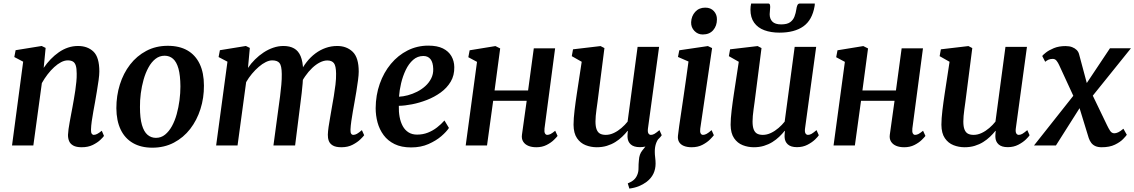

<svg xmlns="http://www.w3.org/2000/svg" viewBox="-20 -829 6464 1094"><path d="M229 -442.5Q247 -469 268.8 -491.5Q290.5 -514 315.2 -531.2Q340 -548.5 367.5 -557.8Q395 -567 424.5 -567Q479 -567 512.5 -535Q546 -503 546 -421.5Q546 -403 541.8 -372Q537.5 -341 531.8 -307.5Q526 -274 521.5 -247Q517 -222 511.8 -193.8Q506.5 -165.5 502.8 -138.5Q499 -111.5 498.5 -91Q498 -73.5 502.8 -67Q507.5 -60.5 514 -60.5Q523 -60.5 533.5 -65.8Q544 -71 560 -84L572.5 -54.5Q568.5 -48 552 -32.2Q535.5 -16.5 508.8 -3.2Q482 10 445.5 10Q414.5 10 397.2 0.2Q380 -9.5 373.5 -25.8Q367 -42 367.5 -61.5Q368 -75 370.5 -93.5Q373 -112 377 -133.2Q381 -154.5 385 -176.5Q389 -198.5 393 -219Q396.5 -239.5 401 -263.8Q405.5 -288 409 -313.2Q412.5 -338.5 415 -363Q417.5 -387.5 417 -409.5Q417 -439 411.8 -455.5Q406.5 -472 395.2 -478.5Q384 -485 366 -485Q348 -485 328.2 -474.8Q308.5 -464.5 288.8 -446.5Q269 -428.5 251 -405Q233 -381.5 218.5 -355.5L170 0H48.5L112 -477.5L61.5 -504L69 -543L217.5 -567L240 -556Z M936 -568Q1002 -568 1047.8 -541.8Q1093.5 -515.5 1117.8 -464.8Q1142 -414 1142 -341.5Q1142.5 -271.5 1122.2 -207.8Q1102 -144 1063.8 -94.5Q1025.5 -45 970.8 -16.2Q916 12.5 848 12.5Q783.5 12.5 737.8 -13.8Q692 -40 667.8 -90.2Q643.5 -140.5 643 -212.5Q643 -283.5 663 -347.5Q683 -411.5 721.2 -461Q759.5 -510.5 813.8 -539.2Q868 -568 936 -568ZM918 -511.5Q888.5 -511.5 865.5 -493.2Q842.5 -475 825.8 -444.2Q809 -413.5 798.2 -375.5Q787.5 -337.5 782.2 -297Q777 -256.5 777.5 -219Q777.5 -155.5 788.8 -117Q800 -78.5 820.5 -61Q841 -43.5 868.5 -43.5Q898 -43.5 920.5 -61.8Q943 -80 959.8 -110.5Q976.5 -141 987 -179.2Q997.5 -217.5 1002.8 -258Q1008 -298.5 1008 -336.5Q1007.5 -400 996.8 -438.2Q986 -476.5 966 -494Q946 -511.5 918 -511.5Z M1403.5 -556 1393 -442Q1410 -467.5 1433 -490.2Q1456 -513 1482.2 -530.2Q1508.5 -547.5 1537 -557.2Q1565.5 -567 1595 -567Q1631 -567 1655.5 -553.2Q1680 -539.5 1692.8 -509.2Q1705.5 -479 1707.5 -428.5Q1707.5 -422 1707.5 -415Q1707.5 -408 1707 -400.8Q1706.5 -393.5 1705.5 -385.5L1687.5 -411Q1704.5 -446.5 1727 -475.2Q1749.5 -504 1777 -524.5Q1804.5 -545 1835.8 -556Q1867 -567 1901.5 -567Q1955 -567 1989.5 -534Q2024 -501 2024 -421Q2024 -403 2020 -372.2Q2016 -341.5 2010.5 -308Q2005 -274.5 2000 -247Q1995.5 -221.5 1990.5 -193.5Q1985.5 -165.5 1981.8 -138.8Q1978 -112 1977 -91Q1976.5 -73.5 1981 -67Q1985.5 -60.5 1993 -60.5Q2003 -60.5 2013.8 -66.5Q2024.5 -72.5 2042 -87.5L2055 -58.5Q2050 -51 2033.2 -34.8Q2016.5 -18.5 1989.2 -4.2Q1962 10 1925.5 10Q1893.5 10 1876.5 0Q1859.5 -10 1853.5 -26.2Q1847.5 -42.5 1848 -61.5Q1848.5 -79.5 1852.2 -106Q1856 -132.5 1861.5 -162.2Q1867 -192 1871.5 -220.5Q1876.5 -247.5 1882 -280.5Q1887.5 -313.5 1891.5 -347Q1895.5 -380.5 1895 -409.5Q1894.5 -454 1882.5 -469.2Q1870.5 -484.5 1845 -484.5Q1825 -484.5 1803 -473.5Q1781 -462.5 1759.2 -442Q1737.5 -421.5 1718.5 -394Q1699.5 -366.5 1686.5 -334L1707.5 -405Q1707 -382 1704.5 -354.2Q1702 -326.5 1699 -298.8Q1696 -271 1692.5 -246.5L1661.5 0H1538L1567.5 -219Q1571.5 -247 1575.8 -280Q1580 -313 1583 -346.2Q1586 -379.5 1585.5 -407.5Q1585 -455 1572.5 -470Q1560 -485 1531 -485Q1514 -485 1494.2 -475.2Q1474.5 -465.5 1454.5 -448.2Q1434.5 -431 1415.8 -408.8Q1397 -386.5 1382.5 -361L1333.5 0H1211.5L1276 -477.5L1225.5 -504L1233 -543L1381 -567Z M2538 -100Q2524.5 -79 2494.8 -53.2Q2465 -27.5 2421.5 -8.2Q2378 11 2322.5 11Q2267 11 2228.2 -8Q2189.5 -27 2165.8 -59.2Q2142 -91.5 2131.2 -131.2Q2120.5 -171 2120.5 -212.5Q2121 -287 2143.8 -351.5Q2166.5 -416 2207.2 -465Q2248 -514 2302.5 -541.5Q2357 -569 2420.5 -569Q2471.5 -569 2503.8 -553Q2536 -537 2552 -509.2Q2568 -481.5 2568.5 -447Q2569.5 -399.5 2548 -363.5Q2526.5 -327.5 2490.8 -301.8Q2455 -276 2412.5 -259.5Q2370 -243 2328 -234.8Q2286 -226.5 2252.5 -226Q2251.5 -192 2257 -162.5Q2262.5 -133 2275 -110.2Q2287.5 -87.5 2307.8 -74.8Q2328 -62 2356.5 -62Q2389.5 -62 2418 -73.2Q2446.5 -84.5 2470 -102.8Q2493.5 -121 2512.5 -142.5ZM2392.5 -510Q2359 -510 2334 -488Q2309 -466 2292 -430.5Q2275 -395 2265.5 -354.8Q2256 -314.5 2253.5 -278Q2277 -279 2304 -286.2Q2331 -293.5 2356.8 -306.5Q2382.5 -319.5 2403.5 -338.5Q2424.5 -357.5 2437 -382.2Q2449.5 -407 2448.5 -436.5Q2447.5 -473.5 2433 -491.8Q2418.5 -510 2392.5 -510Z M3082.5 -96.5Q3080.5 -77.5 3085.2 -69Q3090 -60.5 3098 -60.5Q3107 -60.5 3116.8 -65.2Q3126.5 -70 3143.5 -84L3157 -54.5Q3152 -47.5 3136 -31.8Q3120 -16 3094.5 -3Q3069 10 3036 10Q3009.5 10 2990 1.8Q2970.5 -6.5 2960.8 -22.5Q2951 -38.5 2954 -61L2981 -254.5H2790L2755 0H2633.5L2698 -476.5L2648.5 -503L2656 -542.5L2803 -566.5L2830 -553L2798 -313.5H2989L3021.5 -553.5H3143Z M3566 245.5 3557 216Q3579 207 3591.8 195.5Q3604.5 184 3611 167.5Q3618.5 150.5 3618.2 128.5Q3618 106.5 3620.5 83Q3622.5 50 3639.2 29.2Q3656 8.5 3669 -8.5L3740 -49Q3723.5 -29.5 3717 -8.5Q3710.5 12.5 3711 37.5Q3711 51 3713.2 68.8Q3715.5 86.5 3715.5 103Q3715.5 134.5 3703 160.8Q3690.5 187 3664.5 207Q3644.5 222 3620.5 231.8Q3596.5 241.5 3566 245.5ZM3380 10Q3347 10 3317 -1.8Q3287 -13.5 3267.8 -41.5Q3248.5 -69.5 3248 -118Q3248 -135.5 3249.5 -156.5Q3251 -177.5 3253.8 -200.5Q3256.5 -223.5 3259.8 -247.2Q3263 -271 3266.5 -293.5L3294.5 -477L3238 -509L3245 -548L3402 -566.5L3424 -555L3390 -289.5Q3387.5 -268 3384.5 -246.8Q3381.5 -225.5 3378.8 -205.8Q3376 -186 3374.5 -168.5Q3373 -151 3373 -137Q3373 -107.5 3379.8 -90.8Q3386.5 -74 3399.5 -67.2Q3412.5 -60.5 3431.5 -60.5Q3455 -60.5 3478 -71.5Q3501 -82.5 3521 -99.8Q3541 -117 3556 -136L3613 -562H3735.5L3672 -97Q3669.5 -78 3674.5 -69.2Q3679.5 -60.5 3689 -60.5Q3698.5 -60.5 3708.8 -66.2Q3719 -72 3737.5 -87.5L3750.5 -58.5Q3746 -50.5 3729.2 -34.2Q3712.5 -18 3686 -4.2Q3659.5 9.5 3626 9.5Q3591.5 9.5 3574 -6.2Q3556.5 -22 3555.5 -48.5Q3555.5 -51 3555.5 -54.8Q3555.5 -58.5 3555.8 -63.2Q3556 -68 3556.5 -73Q3557 -78 3557.5 -82.5L3556 -83.5Q3542.5 -66.5 3525 -49.8Q3507.5 -33 3485.8 -19.5Q3464 -6 3437.8 2Q3411.5 10 3380 10Z M3921 10Q3894.5 10 3876 2.2Q3857.5 -5.5 3849 -20.5Q3840.5 -35.5 3843 -56.5Q3845 -78 3850 -111.2Q3855 -144.5 3861.2 -186.8Q3867.5 -229 3874.5 -277Q3881.5 -325 3888.8 -376.2Q3896 -427.5 3903 -478.5L3843 -504.5L3850.5 -542.5L4013.5 -566.5L4037.5 -555L3970 -96.5Q3967.5 -78.5 3972 -69.5Q3976.5 -60.5 3986 -60.5Q3995.5 -60.5 4006.5 -66.5Q4017.5 -72.5 4034.5 -87.5L4047.5 -58.5Q4042 -51 4025.8 -34.5Q4009.5 -18 3983 -4Q3956.5 10 3921 10ZM3984 -632.5Q3956 -632.5 3936.5 -653Q3917 -673.5 3918 -702.5Q3919.5 -737.5 3941.2 -761.5Q3963 -785.5 3998.5 -785.5Q4029.5 -785.5 4047.5 -765.8Q4065.5 -746 4065 -718.5Q4065 -682 4043.8 -657.2Q4022.5 -632.5 3984 -632.5Z M4275 10Q4242 10 4212 -1.8Q4182 -13.5 4162.8 -41.5Q4143.5 -69.5 4143 -118Q4143 -135.5 4144.5 -156.5Q4146 -177.5 4148.8 -200.5Q4151.5 -223.5 4154.8 -247.2Q4158 -271 4161.5 -293.5L4189.5 -477L4133 -509L4140 -548L4297 -566.5L4319 -555L4285 -289.5Q4282.5 -268 4279.5 -246.8Q4276.5 -225.5 4273.8 -205.8Q4271 -186 4269.5 -168.5Q4268 -151 4268 -137Q4268 -107.5 4274.8 -90.8Q4281.5 -74 4294.5 -67.2Q4307.5 -60.5 4326.5 -60.5Q4350 -60.5 4373 -71.5Q4396 -82.5 4416 -99.8Q4436 -117 4451 -136L4508 -562H4630.5L4567 -97Q4564.5 -78 4569.5 -69.2Q4574.5 -60.5 4584 -60.5Q4593.5 -60.5 4603.8 -66.2Q4614 -72 4632.5 -87.5L4645.5 -58.5Q4641 -50.5 4624.2 -34.2Q4607.5 -18 4581 -4.2Q4554.5 9.5 4521 9.5Q4486.5 9.5 4469 -6.2Q4451.5 -22 4450.5 -48.5Q4450.5 -51 4450.5 -54.8Q4450.5 -58.5 4450.8 -63.2Q4451 -68 4451.5 -73Q4452 -78 4452.5 -82.5L4451 -83.5Q4437.5 -66.5 4420 -49.8Q4402.5 -33 4380.8 -19.5Q4359 -6 4332.8 2Q4306.5 10 4275 10ZM4357 -809Q4364.5 -809 4366.5 -803.2Q4368.5 -797.5 4368.5 -789Q4368.5 -779.5 4367 -768.5Q4365.5 -757.5 4365.5 -748Q4365.5 -721.5 4381 -705.8Q4396.5 -690 4431 -690Q4465 -690 4482.2 -702.5Q4499.5 -715 4507 -735Q4514.5 -755 4517.5 -776Q4519 -788.5 4523.2 -798.8Q4527.5 -809 4537.5 -809H4622.5Q4622.5 -805.5 4622.5 -802Q4622.5 -798.5 4621.5 -794Q4608 -714.5 4557.5 -678.8Q4507 -643 4421.5 -643Q4372.5 -643 4335.2 -656.8Q4298 -670.5 4277 -699.8Q4256 -729 4256 -774.5Q4256 -783 4257 -791.8Q4258 -800.5 4260 -809Z M5178.5 -96.5Q5176.5 -77.5 5181.2 -69Q5186 -60.5 5194 -60.5Q5203 -60.5 5212.8 -65.2Q5222.5 -70 5239.5 -84L5253 -54.5Q5248 -47.5 5232 -31.8Q5216 -16 5190.5 -3Q5165 10 5132 10Q5105.5 10 5086 1.8Q5066.5 -6.5 5056.8 -22.5Q5047 -38.5 5050 -61L5077 -254.5H4886L4851 0H4729.5L4794 -476.5L4744.5 -503L4752 -542.5L4899 -566.5L4926 -553L4894 -313.5H5085L5117.5 -553.5H5239Z M5476 10Q5443 10 5413 -1.8Q5383 -13.5 5363.8 -41.5Q5344.5 -69.5 5344 -118Q5344 -135.5 5345.5 -156.5Q5347 -177.5 5349.8 -200.5Q5352.5 -223.5 5355.8 -247.2Q5359 -271 5362.5 -293.5L5390.5 -477L5334 -509L5341 -548L5498 -566.5L5520 -555L5486 -289.5Q5483.5 -268 5480.5 -246.8Q5477.5 -225.5 5474.8 -205.8Q5472 -186 5470.5 -168.5Q5469 -151 5469 -137Q5469 -107.5 5475.8 -90.8Q5482.5 -74 5495.5 -67.2Q5508.5 -60.5 5527.5 -60.5Q5551 -60.5 5574 -71.5Q5597 -82.5 5617 -99.8Q5637 -117 5652 -136L5709 -562H5831.5L5768 -97Q5765.5 -78 5770.5 -69.2Q5775.5 -60.5 5785 -60.5Q5794.5 -60.5 5804.8 -66.2Q5815 -72 5833.5 -87.5L5846.5 -58.5Q5842 -50.5 5825.2 -34.2Q5808.5 -18 5782 -4.2Q5755.5 9.5 5722 9.5Q5687.5 9.5 5670 -6.2Q5652.5 -22 5651.5 -48.5Q5651.5 -51 5651.5 -54.8Q5651.5 -58.5 5651.8 -63.2Q5652 -68 5652.5 -73Q5653 -78 5653.5 -82.5L5652 -83.5Q5638.5 -66.5 5621 -49.8Q5603.5 -33 5581.8 -19.5Q5560 -6 5533.8 2Q5507.5 10 5476 10Z M6257.5 10Q6236 10 6221.5 3.5Q6207 -3 6198 -14.8Q6189 -26.5 6183.5 -42.5L6115.5 -264L6160 -258L5996.5 0H5871.5L6129.5 -326L6118.5 -233.5L6015 -458Q6009 -471.5 6000.5 -482.5Q5992 -493.5 5978.5 -493.5Q5964.5 -493.5 5954 -488.8Q5943.5 -484 5935.5 -477L5918.5 -510Q5922.5 -516 5939.5 -529.5Q5956.5 -543 5985 -554.8Q6013.5 -566.5 6051.5 -566.5Q6073 -566.5 6088.8 -560.5Q6104.5 -554.5 6114.8 -544.2Q6125 -534 6128.5 -520L6186.5 -303.5L6142.5 -311L6304.5 -554H6424L6172.5 -241.5L6183 -333L6287.5 -116Q6296 -98 6305.2 -83.8Q6314.5 -69.5 6329.5 -69.5Q6339 -69.5 6351.2 -75Q6363.5 -80.5 6381 -95.5L6400.5 -61Q6396 -54 6379.5 -36.8Q6363 -19.5 6332.8 -4.8Q6302.5 10 6257.5 10Z"/></svg>

Font: Merriweather 20pt SemiBold
Style: Italic
Weight: 600
Italic angle: -7.8°
Version: Version 2.101